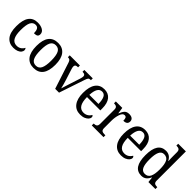

<svg xmlns="http://www.w3.org/2000/svg" viewBox="203 -1890 3030 3030"><g transform="rotate(45 1717.5 -375.0)"><path d="M49 -265Q49 -546 251 -546Q319 -546 364 -519Q409 -492 409 -444Q409 -410 389.5 -396.5Q370 -383 325 -383Q325 -436 308.5 -466.5Q292 -497 251 -497Q197 -497 169 -445Q141 -393 141 -266Q141 -158 172.5 -104Q204 -50 271 -50Q314 -50 345.5 -71Q377 -92 393 -126Q410 -112 410 -88Q410 -65 393 -42Q376 -19 340.5 -4.5Q305 10 255 10Q159 10 104 -57.5Q49 -125 49 -265Z M494 -269Q494 -546 707 -546Q807 -546 862 -476Q917 -406 917 -269Q917 10 704 10Q604 10 549 -60.5Q494 -131 494 -269ZM824 -269Q824 -384 796.5 -439Q769 -494 705 -494Q641 -494 614 -439Q587 -384 587 -269Q587 -154 614.5 -98Q642 -42 706 -42Q769 -42 796.5 -98Q824 -154 824 -269Z M1038 -442Q1028 -473 1013.5 -484Q999 -495 971 -495V-536H1198V-495H1186Q1135 -495 1135 -453Q1135 -434 1143 -407L1203 -220Q1224 -155 1244 -71Q1253 -107 1287 -208L1347 -393Q1359 -431 1359 -453Q1359 -495 1304 -495H1297V-536H1485V-495H1474Q1448 -495 1435.5 -480Q1423 -465 1408 -417L1268 0H1182Z M1537 -264Q1537 -403 1589 -474.5Q1641 -546 1738 -546Q1828 -546 1877.5 -484.5Q1927 -423 1927 -306V-263H1629Q1630 -153 1664 -101Q1698 -49 1763 -49Q1807 -49 1839.5 -70Q1872 -91 1889 -124Q1909 -114 1909 -90Q1909 -68 1890.5 -45Q1872 -22 1835.5 -6Q1799 10 1747 10Q1647 10 1592 -62Q1537 -134 1537 -264ZM1834 -314Q1833 -400 1810.5 -447Q1788 -494 1738 -494Q1688 -494 1661.5 -448Q1635 -402 1631 -314Z M1999 -42H2002Q2037 -42 2056 -56.5Q2075 -71 2075 -114V-427Q2075 -467 2056 -481Q2037 -495 2003 -495H2000V-536H2144L2160 -433H2164Q2186 -489 2212.5 -517.5Q2239 -546 2291 -546Q2337 -546 2361 -526.5Q2385 -507 2385 -472Q2385 -440 2364 -422Q2343 -404 2299 -404Q2299 -446 2288.5 -464Q2278 -482 2252 -482Q2210 -482 2188 -415Q2166 -348 2166 -271V-109Q2166 -69 2184 -55.5Q2202 -42 2237 -42H2261V0H1999Z M2447 -264Q2447 -403 2499 -474.5Q2551 -546 2648 -546Q2738 -546 2787.5 -484.5Q2837 -423 2837 -306V-263H2539Q2540 -153 2574 -101Q2608 -49 2673 -49Q2717 -49 2749.5 -70Q2782 -91 2799 -124Q2819 -114 2819 -90Q2819 -68 2800.5 -45Q2782 -22 2745.5 -6Q2709 10 2657 10Q2557 10 2502 -62Q2447 -134 2447 -264ZM2744 -314Q2743 -400 2720.5 -447Q2698 -494 2648 -494Q2598 -494 2571.5 -448Q2545 -402 2541 -314Z M2929 -267Q2929 -546 3112 -546Q3204 -546 3248 -458H3253Q3249 -501 3249 -566V-650Q3249 -691 3229.5 -705Q3210 -719 3175 -719H3168V-760H3339V-111Q3339 -70 3357.5 -56Q3376 -42 3411 -42H3419V0H3263L3253 -91H3250Q3228 -42 3195 -16Q3162 10 3111 10Q2929 10 2929 -267ZM3249 -267Q3249 -379 3222 -433Q3195 -487 3129 -487Q3073 -487 3047.5 -431.5Q3022 -376 3022 -266Q3022 -156 3047.5 -103Q3073 -50 3130 -50Q3194 -50 3221.5 -104Q3249 -158 3249 -267Z"/></g></svg>

Font: Noto Serif Narrow
Style: Regular
Weight: 400
Width: 4
Designer: Monotype Design Team
Foundry: Monotype Imaging Inc.
Version: Version 1.001